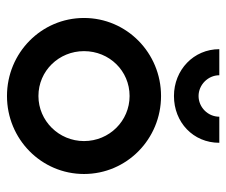

<svg xmlns="http://www.w3.org/2000/svg" viewBox="-69 -565 645 547"><g transform="rotate(90 253.5 -291.5)"><path d="M253.5 -464.6C328.5 -464.6 386.8 -519.4 386.8 -593.8H312.5C312.5 -561.1 285.4 -534.7 253.5 -534.7C222.2 -534.7 194.4 -561.1 194.4 -593.8H120.1C120.1 -520.8 179.2 -464.6 253.5 -464.6ZM253.5 11.1C376.4 11.1 475.7 -86.8 475.7 -208.3C475.7 -329.9 376.4 -427.8 253.5 -427.8C130.6 -427.8 31.2 -329.9 31.2 -208.3C31.2 -86.8 130.6 11.1 253.5 11.1ZM253.5 -78.5C181.9 -78.5 125.7 -136.8 125.7 -208.3C125.7 -280.6 181.9 -338.2 253.5 -338.2C324.3 -338.2 381.9 -280.6 381.9 -208.3C381.9 -136.8 324.3 -78.5 253.5 -78.5Z"/></g></svg>

Font: Afacad Medium
Style: Regular
Weight: 500
Designer: Kristian Moeller
Foundry: Dicotype
Version: Version 1.000